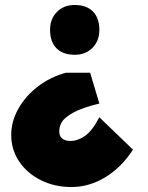

<svg xmlns="http://www.w3.org/2000/svg" viewBox="-20 -565 594 771"><path d="M342 -273 379 -149Q343 -141 305.5 -127Q268 -113 243 -91.5Q218 -70 218 -37Q218 -18 230 -8.5Q242 1 263 1Q292 1 321 -19Q350 -39 379 -94L514 36Q467 108 402.5 147Q338 186 267 186Q199 186 144 158.5Q89 131 57 83.5Q25 36 25 -23Q25 -77 53.5 -128Q82 -179 132 -217.5Q182 -256 245 -273ZM379 -445Q379 -401 351.5 -373Q324 -345 280 -345Q233 -345 207 -371Q181 -397 181 -445Q181 -489 208.5 -517Q236 -545 280 -545Q327 -545 353 -519Q379 -493 379 -445Z"/></svg>

Font: Lexend Black
Style: Regular
Weight: 900
Designer: Bonnie Shaver-Troup, Thomas Jockin
Foundry: Lexend
Version: Version 1.007; ttfautohint (v1.8.3)